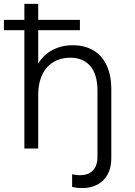

<svg xmlns="http://www.w3.org/2000/svg" viewBox="-26 -762 691 985"><path d="M99 0H170V-276C170 -396 235 -466 335 -466C421 -466 474 -409 474 -298V43C474 108 437 137 384 137C371 137 358 135 344 132V197C361 201 378 203 395 203C478 203 545 154 545 50V-305C545 -455 464 -530 348 -530C270 -530 206 -496 170 -436V-607H384V-660H170V-742H99V-660H-6V-607H99Z"/></svg>

Font: Chess Sans
Style: Regular
Weight: 400
Designer: Wolf Bōese
Foundry: Wolf Bōese
Version: Version 7.223;Glyphs 3.3 (3306)